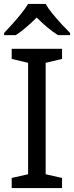

<svg xmlns="http://www.w3.org/2000/svg" viewBox="-20 -964 379 984"><path d="M298 0H40V-52L124 -71V-642L40 -662V-714H298V-662L214 -642V-71L298 -52ZM214 -944Q226 -922 248.5 -894.5Q271 -867 295.5 -840.5Q320 -814 339 -795V-784H277Q251 -800 223 -823.5Q195 -847 168 -874Q141 -847 114 -824Q87 -801 61 -784H1V-795Q20 -815 43.5 -841Q67 -867 89 -894.5Q111 -922 124 -944Z"/></svg>

Font: Noto Sans Batak
Style: Regular
Weight: 400
Designer: Monotype Design Team
Foundry: Monotype Imaging Inc.
Version: Version 2.002; ttfautohint (v1.8.4.7-5d5b)